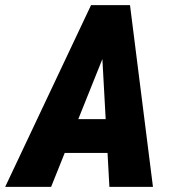

<svg xmlns="http://www.w3.org/2000/svg" viewBox="-69 -731 676 751"><path d="M353 -553.7 130.9 0H-48.8L287.1 -710.9H400.4ZM358.9 0 327.6 -570.3 331.5 -710.9H439.5L529.3 0ZM409.2 -265.1 385.7 -132.8H85.9L109.4 -265.1Z"/></svg>

Font: Roboto Condensed Black
Style: Italic
Weight: 900
Italic angle: -12°
Designer: Christian Robertson
Foundry: Google
Version: Version 3.008; 2023